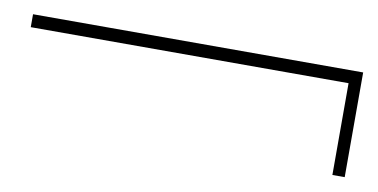

<svg xmlns="http://www.w3.org/2000/svg" viewBox="-52 -493 604 307"><g transform="rotate(10 250.0 -340.0)"><path d="M498 -255V-404H-18V-425H518V-255Z"/></g></svg>

Font: DM Sans 20pt Thin
Style: Regular
Weight: 250
Version: Version 4.004;gftools[0.9.30]